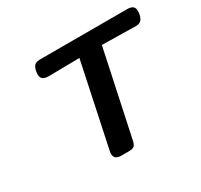

<svg xmlns="http://www.w3.org/2000/svg" viewBox="-144 -878 1119 1067"><g transform="rotate(-30 415.5 -344.5)"><path d="M171.9 -621.1Q171.9 -647.9 181.2 -666Q190.9 -689 224.1 -689H786.1Q831.1 -689 831.1 -651.9Q831.1 -625 821.8 -606.9Q810.5 -583 780.8 -583L563 -586.9L448.2 -47.9Q443.4 -21 434.1 -10.5Q424.8 0 398.9 0H349.1Q304.2 0 304.2 -37.1Q304.2 -48.3 307.1 -58.1L418.9 -586.9Q365.7 -585.9 324.5 -585.4Q283.2 -585 266.6 -584.5Q250 -584 238 -584Q226.1 -584 220.2 -584Q171.9 -584 171.9 -621.1Z"/></g></svg>

Font: CMU Sans Serif
Style: BoldOblique
Weight: 700
Italic angle: -12°
Version: Version 0.7.0